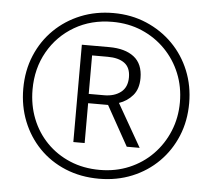

<svg xmlns="http://www.w3.org/2000/svg" viewBox="-52 -845 935 845"><g transform="rotate(5 415.5 -423.0)"><path d="M415 -57Q334 -57 266.5 -85Q199 -113 150.5 -163Q102 -213 75.5 -279.5Q49 -346 49 -423Q49 -503 77 -570Q105 -637 155 -686Q205 -735 271.5 -762Q338 -789 416 -789Q495 -789 562 -760.5Q629 -732 678.5 -682Q728 -632 755 -565.5Q782 -499 782 -423Q782 -344 754.5 -277.5Q727 -211 677.5 -161.5Q628 -112 561 -84.5Q494 -57 415 -57ZM415 -96Q485 -96 544.5 -121Q604 -146 648 -191Q692 -236 716.5 -295.5Q741 -355 741 -423Q741 -491 717 -550Q693 -609 649 -654Q605 -699 545.5 -724.5Q486 -750 415 -750Q321 -750 247.5 -707Q174 -664 132 -590Q90 -516 90 -423Q90 -354 113.5 -294.5Q137 -235 180.5 -190.5Q224 -146 283.5 -121Q343 -96 415 -96ZM289 -208V-638H410Q480 -638 519.5 -607.5Q559 -577 559 -514Q559 -466 534.5 -437.5Q510 -409 474 -397L582 -208H525L427 -384H339V-208ZM406 -425Q451 -425 479.5 -447Q508 -469 508 -513Q508 -556 481.5 -575.5Q455 -595 407 -595H338V-425Z"/></g></svg>

Font: Noto Sans Malayalam UI SemiCondensed Light
Style: Regular
Weight: 300
Width: 4
Designer: Jelle Bosma - Monotype Design Team
Foundry: Monotype Imaging Inc.
Version: Version 2.104; ttfautohint (v1.8.4.7-5d5b)